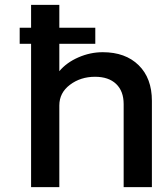

<svg xmlns="http://www.w3.org/2000/svg" viewBox="-20 -770 683 790"><path d="M402.8 -555.2Q496.1 -555.2 550.5 -501.7Q605 -448.2 605 -355V0H488.8V-341.8Q488.8 -395 457.8 -424.6Q426.8 -454.1 371.1 -454.1Q311.5 -454.1 267.8 -421.1Q224.1 -388.2 224.1 -335.9V0H107.9V-589.8H61V-655.8H107.9V-750H224.1V-655.8H372.1V-589.8H224.1V-477.1Q253.9 -512.7 302.5 -533.9Q351.1 -555.2 402.8 -555.2Z"/></svg>

Font: Oakes Grotesk Medium
Style: Regular
Weight: 500
Designer: Samuel Oakes
Foundry: Samuel Oakes
Version: Version 1.000;PS 001.000;hotconv 1.0.88;makeotf.lib2.5.64775